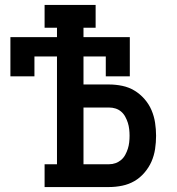

<svg xmlns="http://www.w3.org/2000/svg" viewBox="-20 -755 715 775"><path d="M160 0V-92H210V-527H119V-447H22V-605H210V-643H160V-735H366V-643H317V-605H504V-447H407V-527H317V-414H420Q447 -414 473.5 -408.5Q500 -403 522.5 -389.5Q545 -376 563 -355.5Q581 -335 591.5 -310.5Q602 -286 606 -259.5Q610 -233 610 -207Q610 -180 606 -153.5Q602 -127 591.5 -103Q581 -79 563 -58Q545 -37 522.5 -24Q500 -11 473.5 -5.5Q447 0 420 0ZM317 -92H420Q434 -92 446.5 -96.5Q459 -101 469 -109.5Q479 -118 485.5 -130Q492 -142 496 -154.5Q500 -167 501.5 -180.5Q503 -194 503 -207Q503 -220 501.5 -233.5Q500 -247 496 -259.5Q492 -272 485.5 -284Q479 -296 469 -304.5Q459 -313 446.5 -317Q434 -321 420 -321H317Z"/></svg>

Font: Iosevka Etoile Semibold
Style: Regular
Weight: 600
Designer: Belleve Invis
Foundry: Belleve Invis
Version: Version 22.1.2; ttfautohint (v1.8.4)